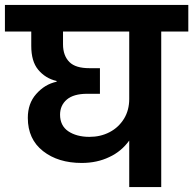

<svg xmlns="http://www.w3.org/2000/svg" viewBox="-41 -760 785 780"><path d="M724 -740C724 -740 -21 -740 -21 -740C-21 -740 -21 -632 -21 -632C-21 -632 86 -632 86 -632C86 -632 86 -574 86 -574C86 -574 86 -574 86 -574C86 -532 95 -500 114 -477C133 -454 158 -438 189 -431C189 -431 189 -428 189 -428C189 -428 189 -428 189 -428C156 -421 129 -404 106 -378C83 -352 72 -320 72 -281C72 -281 72 -281 72 -281C72 -223 93 -178 134 -146C175 -114 227 -98 291 -98C291 -98 291 -98 291 -98C332 -98 370 -106 403 -122C436 -137 463 -160 484 -189C484 -189 484 0 484 0C484 0 614 0 614 0C614 0 614 -632 614 -632C614 -632 724 -632 724 -632C724 -632 724 -740 724 -740ZM484 -358C484 -358 484 -358 484 -358C484 -328 477 -301 463 -278C448 -254 429 -236 404 -223C379 -210 352 -204 322 -204C322 -204 322 -204 322 -204C287 -204 258 -212 236 -227C214 -242 203 -265 203 -294C203 -294 203 -294 203 -294C203 -319 212 -340 231 -356C249 -371 276 -379 313 -379C313 -379 365 -379 365 -379C365 -379 365 -483 365 -483C365 -483 323 -483 323 -483C323 -483 323 -483 323 -483C285 -483 258 -491 241 -508C224 -525 215 -549 215 -580C215 -580 215 -632 215 -632C215 -632 484 -632 484 -632C484 -632 484 -358 484 -358Z"/></svg>

Font: Girnar Poppins
Style: SemiBold
Weight: 500
Designer: Ninad Kale (Devanagari), Jonny Pinhorn (Latin)
Foundry: Indian Type Foundry
Version: ""